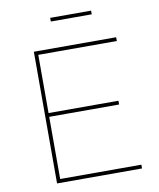

<svg xmlns="http://www.w3.org/2000/svg" viewBox="-93 -932 830 1004"><g transform="rotate(-10 322.0 -429.5)"><path d="M147.9 -679.2V-370.1H519V-350.1H147.9V-20H579.1V0H127.9V-699.2H564.9V-679.2ZM242.7 -839.4V-858.9H460V-839.4Z"/></g></svg>

Font: Montserrat
Style: Thin
Weight: 250
Designer: Julieta Ulanovsky
Foundry: Julieta Ulanovsky
Version: Version 1.000;PS 002.000;hotconv 1.0.70;makeotf.lib2.5.58329